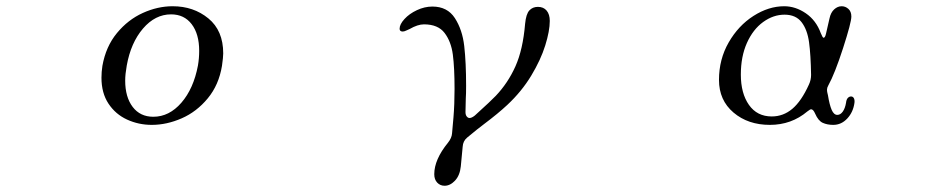

<svg xmlns="http://www.w3.org/2000/svg" viewBox="-20 -400 3040 615"><path d="M305 -151Q305 -170 308 -189Q319 -251 354.5 -294Q390 -337 437.5 -358.5Q485 -380 533 -380Q600 -380 647.5 -341Q695 -302 695 -229Q695 -217 691 -189Q681 -128 645.5 -85Q610 -42 562 -21Q514 0 466 0Q424 0 387 -17Q350 -34 327.5 -68Q305 -102 305 -151ZM614 -190Q618 -213 618 -237Q618 -291 594 -322.5Q570 -354 528 -354Q477 -354 438 -308.5Q399 -263 386 -190Q381 -162 381 -142Q381 -89 405 -57.5Q429 -26 471 -26Q522 -26 561 -71Q600 -116 614 -190Z M1270 -299Q1275 -299 1282 -302.5Q1289 -306 1292 -307Q1318 -322 1338 -322Q1383 -322 1404 -294.5Q1425 -267 1430.5 -225Q1436 -183 1436 -115Q1436 -66 1432.5 -24Q1429 18 1428 27Q1427 42 1415 57Q1371 111 1371 158Q1371 175 1380.5 185Q1390 195 1404 195Q1422 195 1437.5 178.5Q1453 162 1456 133L1462 70Q1463 52 1476 41Q1512 11 1531 -3Q1575 -36 1605 -64Q1651 -107 1681.5 -157.5Q1712 -208 1726.5 -254.5Q1741 -301 1741 -333Q1741 -354 1731 -366Q1721 -378 1703 -378Q1686 -378 1675.5 -366.5Q1665 -355 1662 -324Q1655 -241 1631 -187.5Q1607 -134 1568 -93Q1555 -79 1501 -30Q1491 -22 1484 -22Q1479 -22 1475 -27Q1471 -32 1471 -41L1472 -85Q1473 -98 1473 -125Q1473 -200 1467 -252.5Q1461 -305 1437 -342Q1413 -379 1365 -379Q1340 -379 1315.5 -367.5Q1291 -356 1275.5 -339Q1260 -322 1260 -308Q1260 -299 1270 -299Z M2492 -380Q2528 -380 2561 -357.5Q2594 -335 2609 -294Q2615 -279 2618 -279Q2623 -279 2626 -293Q2627 -299 2637 -341Q2641 -360 2652 -370Q2663 -380 2676 -380Q2688 -380 2697.5 -371.5Q2707 -363 2707 -347Q2707 -328 2680.5 -246Q2654 -164 2633 -126Q2629 -119 2629 -113Q2629 -108 2630 -103.5Q2631 -99 2632 -95Q2637 -64 2644 -48Q2651 -32 2662 -32Q2672 -32 2679.5 -42.5Q2687 -53 2690 -71Q2691 -81 2695.5 -86Q2700 -91 2706 -91Q2712 -91 2715 -85.5Q2718 -80 2717 -71Q2713 -41 2694 -20.5Q2675 0 2649 0Q2630 0 2615.5 -6.5Q2601 -13 2591 -36Q2585 -50 2578 -50Q2575 -50 2566 -43Q2515 0 2446 0Q2376 0 2329.5 -39.5Q2283 -79 2283 -144Q2283 -210 2314 -264Q2345 -318 2393.5 -349Q2442 -380 2492 -380ZM2452 -27Q2489 -27 2518 -51.5Q2547 -76 2571 -129Q2578 -144 2578 -160Q2577 -224 2571.5 -264.5Q2566 -305 2547.5 -329Q2529 -353 2493 -353Q2457 -353 2424.5 -329.5Q2392 -306 2372.5 -262.5Q2353 -219 2353 -161Q2353 -101 2379 -64Q2405 -27 2452 -27Z"/></svg>

Font: Hina Mincho
Style: Regular
Weight: 400
Designer: satsuyako
Foundry: satsuyako
Version: Version 1.100